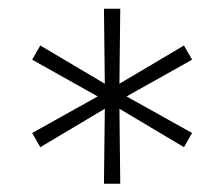

<svg xmlns="http://www.w3.org/2000/svg" viewBox="-20 -748 524 449"><path d="M223.1 -318.4 225.1 -493.7 74.2 -403.8 55.2 -437 208.5 -522.5 55.2 -608.4 74.2 -641.6 225.1 -552.2 223.1 -727.5H261.2L259.3 -552.2L410.2 -641.6L429.2 -608.4L275.9 -522.5L429.2 -437L410.2 -403.8L259.3 -493.7L261.2 -318.4Z"/></svg>

Font: Inter Tight ExtraLight
Style: Regular
Weight: 250
Designer: Rasmus Andersson
Foundry: rsms
Version: Version 3.004